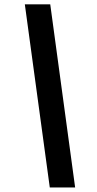

<svg xmlns="http://www.w3.org/2000/svg" viewBox="-20 -747 443 877"><path d="M93.4 -727.3H209.5L323.2 109.4H207.4Z"/></svg>

Font: Inter UI Semi Bold
Style: Italic
Weight: 600
Italic angle: -9.39999°
Designer: Rasmus Andersson
Foundry: rsms
Version: 3.2;8d6f07862